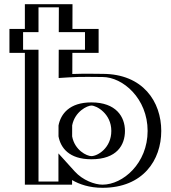

<svg xmlns="http://www.w3.org/2000/svg" viewBox="-20 -880 814 915"><path d="M123.5 0H298.5V-58C336.5 -16 398.5 15 468.5 15C618.5 15 723.5 -106 723.5 -256C723.5 -406 618.5 -528 468.5 -528C438.3 -528 368.5 -530.5 299.6 -526L299.9 -628H425V-742H300.2L300.5 -860H123.5V-742H50V-628H123.5ZM535.5 -256C535.5 -186 487.5 -136 415.5 -136C355.1 -136 309.2 -174.3 298.8 -230.9L298.9 -281.6C309.9 -338.7 357.7 -377 415.5 -377C482.5 -377 535.5 -327 535.5 -256ZM138.5 -15H283.5V-96.9L309.6 -68.1C344.8 -29.2 402.9 0 468.5 0C609.4 0 708.5 -113 708.5 -256C708.5 -399 609.3 -513 468.5 -513C437.8 -513 368.6 -515.5 300.6 -511L284.5 -510L284.9 -643H410V-727H285.1L285.5 -845H138.5V-727H65V-643H138.5ZM415.5 -121C495.5 -121 550.5 -178.3 550.5 -256C550.5 -335.2 490.4 -392 415.5 -392C349.9 -392 296.5 -348 283.9 -283L283.8 -229.5C295.7 -165.1 347.4 -121 415.5 -121ZM138.5 -15V-643H65V-727H138.5V-845H285.5L285.1 -727H410V-643H284.9L284.5 -510L300.6 -511C368.6 -515.5 437.8 -513 468.5 -513C609.3 -513 708.5 -399 708.5 -256C708.5 -113 609.4 0 468.5 0C402.9 0 344.8 -29.2 309.6 -68.1L283.5 -96.9V-15ZM283.8 -229.5 283.9 -283C296.5 -348 349.9 -392 415.5 -392C490.4 -392 550.5 -335.2 550.5 -256C550.5 -178.3 495.5 -121 415.5 -121C347.4 -121 295.7 -165.1 283.8 -229.5ZM123.5 0V-628H50V-742H123.5V-860H300.5L300.2 -742H425V-628H299.9L299.6 -526C368.5 -530.5 438.3 -528 468.5 -528C618.5 -528 723.5 -406 723.5 -256C723.5 -106 618.5 15 468.5 15C398.5 15 336.5 -16 298.5 -58V0ZM535.5 -256C535.5 -327 482.5 -377 415.5 -377C357.8 -377 309.9 -338.7 298.9 -281.6L298.8 -230.9C309.2 -174.4 355.1 -136 415.5 -136C487.4 -136 535.5 -186.1 535.5 -256ZM163.5 -15V-643H90V-727H163.5V-845H260.5L260.1 -727H385V-643H259.9L259.5 -508.2L306.4 -511.2C369.2 -515.3 434.4 -513 468.5 -513C565.8 -513 683.5 -410.3 683.5 -256C683.5 -101.7 565.9 0 468.5 0C431 0 374.1 -21.2 336.4 -62.8L258.5 -148.9V-15ZM415.5 -121C537.6 -121 575.5 -189.6 575.5 -256C575.5 -323.6 533 -392 415.5 -392C311.1 -392 269.5 -337.1 258.9 -282.1L258.8 -230.3C268.8 -176 308.7 -121 415.5 -121ZM98.5 0H323.5V-21.9C358 -1.8 405.9 15 468.5 15C661.9 15 748.5 -117.3 748.5 -256C748.5 -394.7 661.9 -528 468.5 -528C445.8 -528 386.4 -529.8 324.6 -527.4L324.9 -628H450V-742H325.2L325.5 -860H98.5V-742H25V-628H98.5ZM323.8 -230 323.9 -282.5C337 -349.5 396.6 -377 415.5 -377C439.9 -377 510.5 -338.6 510.5 -256C510.5 -174.7 445.1 -136 415.5 -136C393.9 -136 336.1 -163.6 323.8 -230Z"/></svg>

Font: Hussar Outliner
Style: Regular
Weight: 700
Foundry: Cannot Into Space Fonts
Version: Version 0.92